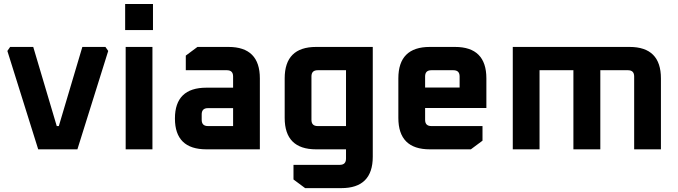

<svg xmlns="http://www.w3.org/2000/svg" viewBox="-20 -770 3496 990"><path d="M18 -507.3 32.3 -528H151.4L272.6 -120H283.3L404.6 -528H523.6L538 -507.3L379.1 0H177Z M625.3 -615V-749.5H768.8V-615ZM628 0V-528H766V0Z M1044.3 0Q882 0 882 -159Q882 -317.9 1044.3 -317.9H1181.9V-375.9Q1181.9 -407.9 1149.9 -407.9H938V-483.3L998 -528H1158.1Q1319.9 -528 1319.9 -365.9V0ZM1020 -152.1Q1020 -120 1052.1 -120H1181.9V-212.4H1052.1Q1020 -212.4 1020 -180.3Z M1447.9 -162.1V-365.9Q1447.9 -528 1610 -528H1902.1V37.9Q1902.1 200 1740 200H1553.3L1493.3 155.4V80H1732Q1764.1 80 1764.1 47.9V0H1610Q1447.9 0 1447.9 -162.1ZM1585.9 -152.1Q1585.9 -120 1618 -120H1764.1V-407.9H1618Q1585.9 -407.9 1585.9 -375.9Z M2034 -162.1V-365.9Q2034 -528 2196.1 -528H2326.1Q2487.9 -528 2487.9 -365.9V-213.1H2172V-152.1Q2172 -120 2204.1 -120H2467.9V-44.6L2407.9 0H2196.1Q2034 0 2034 -162.1ZM2172 -318.6H2349.9V-375.9Q2349.9 -407.9 2317.9 -407.9H2204.1Q2172 -407.9 2172 -375.9Z M2624 0V-528H3226.1Q3387.9 -528 3387.9 -365.9V0H3249.9V-375.9Q3249.9 -407.9 3217.9 -407.9H3075.4V0H2936.6V-407.9H2762V0Z"/></svg>

Font: Oxanium ExtraLight
Style: Regular
Weight: 200
Designer: Severin Meyer
Version: Version 2.000